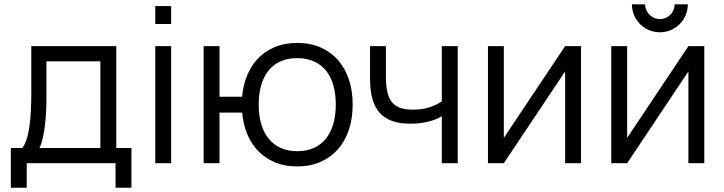

<svg xmlns="http://www.w3.org/2000/svg" viewBox="-20 -753 3340 886"><path d="M516.5 -55.8V-540H124.5V-333.5Q124.5 -285.7 122.5 -243.3Q120.5 -201 115.3 -166.4Q110.2 -131.8 101.6 -106.4Q93 -81 79.8 -67L154 -56.5Q163.2 -68.7 170.6 -91.5Q178 -114.3 183.2 -145.2Q188.3 -176 191.2 -213.6Q194.2 -251.2 194.2 -292.3V-470H443.2V-55.8ZM30 113.3H103.3V0H513.2V113.3H586.5V-70H516.5H82.5H30Z M696.5 -642.3V-725H769.8V-642.3ZM696.5 0V-540H769.8V0Z M1116.3 -306.7H993V-540H919.7V0H993V-233.3H1116.3ZM1351.5 15Q1411.5 15 1458.9 -5.8Q1506.3 -26.7 1539.4 -64.2Q1572.5 -101.7 1590 -154.3Q1607.5 -207 1607.5 -270.7Q1607.5 -333.2 1590.2 -385.5Q1572.8 -437.8 1540 -475.4Q1507.2 -513 1459.7 -534Q1412.2 -555 1351.5 -555Q1292.2 -555 1244.8 -534.4Q1197.3 -513.8 1164.3 -476.5Q1131.3 -439.2 1113.6 -386.8Q1095.8 -334.5 1095.8 -270.7Q1095.8 -207.8 1113.1 -155.3Q1130.3 -102.8 1163.3 -64.9Q1196.3 -27 1243.8 -6Q1291.2 15 1351.5 15ZM1351.5 -55.3Q1307.5 -55.3 1274.4 -70.7Q1241.2 -86 1218.8 -114.2Q1196.3 -142.3 1185.1 -182.1Q1173.8 -221.8 1173.8 -270.7Q1173.8 -318.2 1184.6 -357.3Q1195.3 -396.5 1217.2 -424.9Q1239.2 -453.3 1272.6 -469Q1306 -484.7 1351.4 -484.7Q1396 -484.7 1429.4 -469.4Q1462.9 -454.2 1485.1 -426.3Q1507.3 -398.5 1518.4 -358.9Q1529.5 -319.3 1529.5 -270.7Q1529.5 -222.6 1518.5 -183.1Q1507.5 -143.7 1485.4 -115.2Q1463.4 -86.7 1429.9 -71Q1396.3 -55.3 1351.5 -55.3Z M2023.2 -218.8Q1994 -201.2 1957 -191.8Q1920 -182.3 1872.5 -182.3Q1824.3 -182.3 1789.4 -194.8Q1754.5 -207.2 1731.8 -232.7Q1709.2 -258.2 1698.3 -297.6Q1687.5 -337 1687.5 -391V-540H1760.8V-401Q1760.8 -360.8 1766.8 -331.7Q1772.7 -302.5 1786.8 -283.8Q1801 -265 1824.8 -256Q1848.5 -247 1884.2 -247Q1927.7 -247 1961.2 -257.5Q1994.8 -268 2023.3 -288.2L2018.8 -279V-540H2092.2V0H2018.8V-222.3Z M2661 -540V0H2587.7V-423.3L2305 0H2231.7V-540H2305V-116.7L2587.7 -540Z M3025 -604Q2989.9 -604 2960.2 -621.2Q2930.5 -638.5 2913.2 -668.2Q2896 -697.9 2896 -733H2957Q2957 -714.7 2966.3 -699.1Q2975.5 -683.5 2991.1 -674.3Q3006.7 -665 3024.9 -665Q3043.7 -665 3059.3 -674.3Q3074.9 -683.5 3083.9 -699.1Q3093 -714.7 3093 -733H3154Q3154 -697.9 3136.8 -668.2Q3119.5 -638.5 3089.8 -621.2Q3060.1 -604 3025 -604ZM3230 -540V0H3156.7V-423.3L2874 0H2800.7V-540H2874V-116.7L3156.7 -540Z"/></svg>

Font: Vela Sans GX ExtLt
Style: Regular
Weight: 200
Designer: Principal design: Mikhail Sharanda - project Manrope.
Design modification: Ravid Balaliev
Foundry: Mikhail Sharanda
Version: Version 1.001